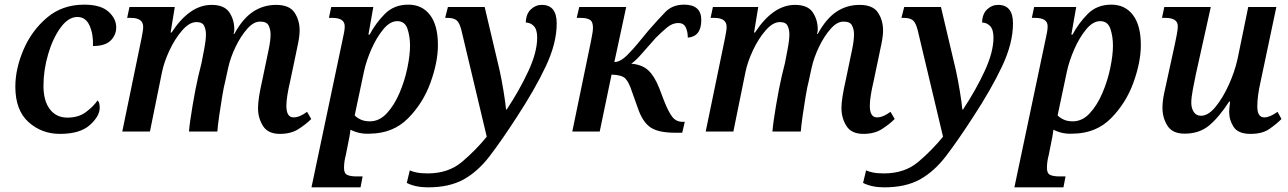

<svg xmlns="http://www.w3.org/2000/svg" viewBox="-20 -566 5542 826"><path d="M238 10Q324 10 366.5 -28Q409 -66 409 -103Q409 -125 400 -134Q380 -106 348.5 -83Q317 -60 270 -60Q222 -60 194.5 -96Q167 -132 167 -197Q167 -264 187 -332.5Q207 -401 240.5 -447Q274 -493 313 -493Q349 -493 365.5 -455.5Q382 -418 380 -368Q433 -368 456.5 -392Q480 -416 480 -448Q480 -486 446.5 -516Q413 -546 342 -546Q248 -546 182 -490Q116 -434 81 -352Q46 -270 46 -193Q46 -92 102.5 -41Q159 10 238 10Z M1184 10Q1232 10 1264.5 -11Q1297 -32 1319 -54L1301 -85Q1269 -61 1243 -61Q1212 -61 1212 -111Q1212 -130 1216.5 -158Q1221 -186 1228 -215L1249 -315Q1255 -344 1262 -377.5Q1269 -411 1269 -435Q1269 -479 1247 -512Q1225 -545 1168 -545Q1113 -545 1068.5 -515.5Q1024 -486 988 -420H985Q988 -430 988 -439Q988 -481 966.5 -513Q945 -545 890 -545Q796 -545 718 -426H714L732 -536H537L527 -489H544Q596 -489 596 -450Q596 -439 593.5 -427Q591 -415 589 -402L506 0H625L677 -256Q686 -300 709.5 -350Q733 -400 764 -435.5Q795 -471 825 -471Q851 -471 858.5 -454.5Q866 -438 866 -419Q866 -394 858.5 -355Q851 -316 847 -295L833 -238Q821 -186 808.5 -112Q796 -38 793 0H915Q917 -26 923 -68Q929 -110 936 -152Q943 -194 949 -216L962 -276Q972 -320 994 -365.5Q1016 -411 1044 -442.5Q1072 -474 1100 -473Q1127 -473 1135.5 -456.5Q1144 -440 1144 -418Q1144 -392 1136 -353.5Q1128 -315 1124 -296L1109 -224Q1099 -180 1094.5 -150.5Q1090 -121 1090 -101Q1090 -58 1111.5 -24Q1133 10 1184 10Z M1320 240H1531L1540 193H1514Q1488 193 1474 186.5Q1460 180 1460 157Q1460 129 1468 100L1480 39Q1484 21 1486 5.5Q1488 -10 1488 -8Q1527 12 1572 9Q1671 8 1735.5 -57Q1800 -122 1832 -210.5Q1864 -299 1864 -372Q1864 -457 1830 -501.5Q1796 -546 1737 -546Q1675 -546 1635.5 -506Q1596 -466 1570 -417H1565L1586 -536H1405L1395 -489H1410Q1463 -489 1463 -453Q1463 -441 1460.5 -427.5Q1458 -414 1454 -396ZM1571 -44Q1547 -44 1530 -52.5Q1513 -61 1506 -70L1546 -259Q1556 -305 1578 -355Q1600 -405 1629 -440Q1658 -475 1689 -475Q1722 -475 1733 -442Q1744 -409 1744 -370Q1744 -329 1732.5 -273.5Q1721 -218 1698.5 -165.5Q1676 -113 1644 -78.5Q1612 -44 1571 -44Z M1821 240Q1913 240 1974.5 206Q2036 172 2087.5 104.5Q2139 37 2203 -62Q2281 -181 2328 -280.5Q2375 -380 2375 -465Q2375 -545 2311 -545Q2284 -545 2263.5 -525.5Q2243 -506 2242 -469Q2262 -469 2276.5 -454Q2291 -439 2291 -404Q2291 -342 2253 -260Q2215 -178 2160 -95H2157Q2155 -121 2146 -175.5Q2137 -230 2129 -265L2065 -536H1907L1895 -489H1906Q1932 -489 1944.5 -478.5Q1957 -468 1965 -436L2074 22Q2027 80 1968 130Q1909 180 1820 180Q1791 180 1772 176Q1753 172 1743 167L1730 221Q1768 240 1821 240Z M2884 5H2915L2926 -42H2916Q2889 -42 2872.5 -63Q2856 -84 2837 -132L2816 -187Q2796 -238 2769.5 -263Q2743 -288 2696 -292Q2717 -307 2740.5 -334.5Q2764 -362 2802 -404Q2827 -429 2850 -448Q2873 -467 2898 -467Q2921 -467 2930 -448.5Q2939 -430 2939 -404Q2997 -409 2997 -480Q2997 -546 2923 -546Q2873 -546 2842 -514Q2811 -482 2770 -435Q2741 -400 2722.5 -377.5Q2704 -355 2687 -338Q2652 -299 2623 -299L2674 -536H2472L2461 -489H2479Q2504 -489 2517.5 -481Q2531 -473 2531 -447Q2531 -433 2527.5 -416.5Q2524 -400 2522 -387L2442 0H2560L2611 -245Q2655 -244 2670.5 -228Q2686 -212 2699 -171L2723 -104Q2743 -43 2777 -19Q2811 5 2884 5Z M3694 10Q3742 10 3774.5 -11Q3807 -32 3829 -54L3811 -85Q3779 -61 3753 -61Q3722 -61 3722 -111Q3722 -130 3726.5 -158Q3731 -186 3738 -215L3759 -315Q3765 -344 3772 -377.5Q3779 -411 3779 -435Q3779 -479 3757 -512Q3735 -545 3678 -545Q3623 -545 3578.5 -515.5Q3534 -486 3498 -420H3495Q3498 -430 3498 -439Q3498 -481 3476.5 -513Q3455 -545 3400 -545Q3306 -545 3228 -426H3224L3242 -536H3047L3037 -489H3054Q3106 -489 3106 -450Q3106 -439 3103.5 -427Q3101 -415 3099 -402L3016 0H3135L3187 -256Q3196 -300 3219.5 -350Q3243 -400 3274 -435.5Q3305 -471 3335 -471Q3361 -471 3368.5 -454.5Q3376 -438 3376 -419Q3376 -394 3368.5 -355Q3361 -316 3357 -295L3343 -238Q3331 -186 3318.5 -112Q3306 -38 3303 0H3425Q3427 -26 3433 -68Q3439 -110 3446 -152Q3453 -194 3459 -216L3472 -276Q3482 -320 3504 -365.5Q3526 -411 3554 -442.5Q3582 -474 3610 -473Q3637 -473 3645.5 -456.5Q3654 -440 3654 -418Q3654 -392 3646 -353.5Q3638 -315 3634 -296L3619 -224Q3609 -180 3604.5 -150.5Q3600 -121 3600 -101Q3600 -58 3621.5 -24Q3643 10 3694 10Z M3784 240Q3876 240 3937.5 206Q3999 172 4050.5 104.5Q4102 37 4166 -62Q4244 -181 4291 -280.5Q4338 -380 4338 -465Q4338 -545 4274 -545Q4247 -545 4226.5 -525.5Q4206 -506 4205 -469Q4225 -469 4239.5 -454Q4254 -439 4254 -404Q4254 -342 4216 -260Q4178 -178 4123 -95H4120Q4118 -121 4109 -175.5Q4100 -230 4092 -265L4028 -536H3870L3858 -489H3869Q3895 -489 3907.5 -478.5Q3920 -468 3928 -436L4037 22Q3990 80 3931 130Q3872 180 3783 180Q3754 180 3735 176Q3716 172 3706 167L3693 221Q3731 240 3784 240Z M4344 240H4555L4564 193H4538Q4512 193 4498 186.5Q4484 180 4484 157Q4484 129 4492 100L4504 39Q4508 21 4510 5.5Q4512 -10 4512 -8Q4551 12 4596 9Q4695 8 4759.5 -57Q4824 -122 4856 -210.5Q4888 -299 4888 -372Q4888 -457 4854 -501.5Q4820 -546 4761 -546Q4699 -546 4659.5 -506Q4620 -466 4594 -417H4589L4610 -536H4429L4419 -489H4434Q4487 -489 4487 -453Q4487 -441 4484.5 -427.5Q4482 -414 4478 -396ZM4595 -44Q4571 -44 4554 -52.5Q4537 -61 4530 -70L4570 -259Q4580 -305 4602 -355Q4624 -405 4653 -440Q4682 -475 4713 -475Q4746 -475 4757 -442Q4768 -409 4768 -370Q4768 -329 4756.5 -273.5Q4745 -218 4722.5 -165.5Q4700 -113 4668 -78.5Q4636 -44 4595 -44Z M5360 10Q5411 10 5441.5 -11.5Q5472 -33 5493 -54L5476 -85Q5443 -61 5419 -61Q5389 -61 5389 -108Q5389 -153 5403 -214L5471 -536H5350L5304 -312Q5292 -258 5266.5 -201.5Q5241 -145 5209.5 -106.5Q5178 -68 5147 -68Q5126 -68 5115.5 -84.5Q5105 -101 5105 -124Q5105 -146 5112 -183Q5119 -220 5125 -248L5189 -536H4989L4979 -489H4994Q5047 -489 5047 -453Q5047 -440 5043 -419Q5039 -398 5035 -379L5001 -223Q4995 -197 4988 -163.5Q4981 -130 4981 -102Q4981 -59 5002.5 -25Q5024 9 5076 9Q5139 9 5181 -25.5Q5223 -60 5268 -129H5272Q5268 -98 5268 -85Q5268 -49 5287.5 -19.5Q5307 10 5360 10Z"/></svg>

Font: Noto Serif SemiCondensed Semi
Style: Italic
Weight: 600
Width: 4
Italic angle: -12°
Designer: Monotype Design Team
Foundry: Monotype Imaging Inc.
Version: Version 1.901